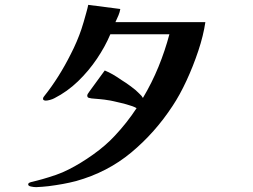

<svg xmlns="http://www.w3.org/2000/svg" viewBox="-20 -766 1040 790"><path d="M825 -675H455Q462 -690 467.5 -703Q473 -716 475 -729L343 -746Q341 -735 335.5 -715.5Q330 -696 324.5 -676.5Q319 -657 315 -646Q307 -622 295.5 -595Q284 -568 271 -543Q247 -495 219.5 -451.5Q192 -408 164 -373Q162 -370 159.5 -367Q157 -364 157 -359Q157 -355 161 -353.5Q165 -352 168 -352Q175 -352 186 -355Q197 -358 204 -362Q257 -389 301 -431.5Q345 -474 379 -524.5Q413 -575 434 -625H677Q659 -557 632 -491Q605 -425 568 -363Q564 -371 554 -380Q541 -394 518.5 -410.5Q496 -427 481 -436Q461 -450 444.5 -459.5Q428 -469 411 -476Q404 -467 390.5 -448Q377 -429 365 -413Q356 -400 347.5 -389Q339 -378 339 -373Q339 -368 341.5 -365.5Q344 -363 357 -361Q371 -360 392 -358Q413 -356 423 -354Q432 -353 447.5 -349.5Q463 -346 477.5 -342.5Q492 -339 499 -337Q507 -335 521.5 -330Q536 -325 542 -321Q502 -260 452 -207Q415 -167 363 -130Q311 -93 263 -69Q238 -56 210.5 -46.5Q183 -37 155 -29Q145 -26 134.5 -23.5Q124 -21 113 -18Q107 -17 101.5 -14.5Q96 -12 96 -7Q96 -1 107.5 1.5Q119 4 129 4Q139 4 154 2.5Q169 1 180 0Q211 -4 238.5 -9Q266 -14 293 -21Q422 -57 520 -138.5Q618 -220 690 -330Q720 -375 747.5 -434.5Q775 -494 796 -557Q817 -620 825 -675Z"/></svg>

Font: UoqMunThenKhung
Style: Regular
Weight: 400
Designer: Font-Kai, 金井和夫, 宇文滿月
Foundry: Kazuo Kanai, Moonlit Owen
Version: Version 1.197